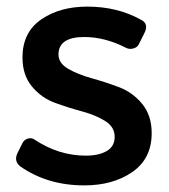

<svg xmlns="http://www.w3.org/2000/svg" viewBox="-20 -557 510 581"><path d="M244 -537Q336 -537 407 -497Q431 -485 417 -457L400 -423Q396 -414 384 -410.5Q372 -407 362 -412Q298 -445 235 -445Q157 -445 157 -392Q157 -366 186 -349Q215 -332 256.5 -320.5Q298 -309 339.5 -293.5Q381 -278 410 -243Q439 -208 439 -154Q439 -77 380.5 -36.5Q322 4 235 4Q124 4 42 -53Q21 -69 33 -94L48 -124Q53 -134 64 -137.5Q75 -141 84 -135Q157 -86 240 -86Q279 -86 303 -100Q327 -114 327 -143Q327 -173 298 -191Q269 -209 228 -220Q187 -231 146 -246Q105 -261 76.5 -295.5Q48 -330 48 -383Q48 -459 104.5 -498Q161 -537 244 -537Z"/></svg>

Font: Trueno
Style: Round
Weight: 400
Designer: Julieta Ulanovsky, Jasper
Foundry: Julieta Ulanovsky, Cannot Into Space Fonts
Version: Version 3.001